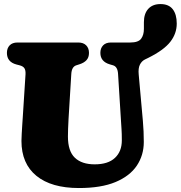

<svg xmlns="http://www.w3.org/2000/svg" viewBox="-20 -909 889 944"><path d="M575 -313 560.5 -545Q558.5 -581.5 535.5 -588L520 -592.5Q473.5 -606 473.5 -649Q473.5 -672 487 -686Q500.5 -700 525.5 -700H620.5Q660 -700 673.8 -718.5Q687.5 -737 687.5 -767V-799.5Q687.5 -842 709 -865.5Q730.5 -889 769 -889Q809.5 -889 829.2 -863.8Q849 -838.5 849 -793Q849 -744 817.2 -703.2Q785.5 -662.5 708 -624L692.5 -616.5Q676.5 -608.5 667.8 -591Q659 -573.5 662 -542.5L682.5 -314Q687 -263 687 -211Q687 -146 652.8 -94.8Q618.5 -43.5 548 -14Q477.5 15.5 368 15.5Q232.5 15.5 159 -44.5Q85.5 -104.5 85.5 -216Q85.5 -229.5 86.8 -251.5Q88 -273.5 89.5 -296Q91 -318.5 92 -333.5L105.5 -544Q106.5 -563.5 100 -573.5Q93.5 -583.5 76 -588L60.5 -592Q14 -604.5 14 -649Q14 -672 27.5 -686Q41 -700 66 -700H365Q390 -700 403.8 -686Q417.5 -672 417.5 -649Q417.5 -626.5 405.2 -613.2Q393 -600 371 -593L355.5 -588Q332.5 -581 330.5 -545L317 -324Q314 -270.5 314 -237.5Q314 -166 348 -133.5Q382 -101 445.5 -101Q511.5 -101 545.2 -132.8Q579 -164.5 579 -219Q579 -253 577.5 -273.5Q576 -294 575 -313Z"/></svg>

Font: Fraunces 72pt S100 Black
Style: Regular
Weight: 900
Version: Version 1.000; ttfautohint (v1.8.3)